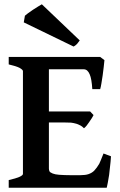

<svg xmlns="http://www.w3.org/2000/svg" viewBox="-20 -883 565 903"><path d="M502 -147.9Q500 -118.2 498 -104Q497.1 -97.2 495.6 -82Q494.1 -66.9 493.2 -60.1Q490.2 -41 486.8 -22.9Q485.8 -17.1 483.9 -9Q481.9 -1 481.9 0H21V-36.1Q55.2 -43.9 70.8 -50.8Q87.9 -58.6 87.9 -64.9V-548.8Q87.9 -554.7 71.8 -564Q56.6 -571.8 21 -580.1V-615.2H451.2L471.2 -600.1Q470.2 -588.9 467.8 -567.9Q466.8 -554.7 462.9 -528.8Q459 -502.9 457 -491.2Q454.1 -473.1 451.2 -463.9H414.1Q411.1 -512.7 401.9 -533.2Q392.1 -557.1 374 -557.1H210V-358.9H403.8L419.9 -341.8Q418.9 -339.8 416.5 -335.4Q414.1 -331.1 411.1 -326.2L398.9 -308.1Q395 -302.2 387.2 -292Q381.3 -284.7 375 -279.8Q366.2 -288.6 359.9 -292Q344.7 -299.8 339.8 -300.8Q326.7 -304.7 314 -306.2Q304.2 -307.1 278.8 -307.1H210V-89.8Q210 -83 212.9 -77.1Q214.8 -72.3 228 -66.9Q238.8 -62.5 257.8 -61Q283.7 -59.1 310.1 -59.1H357.9Q381.8 -59.1 396 -64Q413.1 -69.8 423.8 -81.1Q436 -94.2 446.8 -112.8Q453.6 -127 466.8 -161.1ZM355 -692.9Q353 -690.9 349.1 -685.1Q345.2 -679.2 341.8 -675.8Q334 -668 326.2 -664.1L91.8 -777.8L97.2 -809.1Q99.1 -811 111.8 -820.8L134.8 -836.9L160.2 -853Q172.4 -859.9 176.8 -862.8Z"/></svg>

Font: Gentium Basic
Style: Bold
Weight: 700
Designer: J. Victor Gaultney and Annie Olsen
Foundry: SIL International
Version: Version 1.100